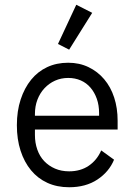

<svg xmlns="http://www.w3.org/2000/svg" viewBox="-20 -776 568 808"><path d="M271 -567 224 -591 301 -756 368 -722ZM271 12Q220 12 179.5 -6.5Q139 -25 110.5 -59.5Q82 -94 66.5 -142Q51 -190 51 -249Q51 -309 67 -357.5Q83 -406 111 -440.5Q139 -475 178.5 -493.5Q218 -512 267 -512Q314 -512 352.5 -493.5Q391 -475 418.5 -442.5Q446 -410 460.5 -365.5Q475 -321 475 -268V-231H127V-208Q127 -175 137 -146.5Q147 -118 166 -98Q185 -78 211.5 -66.5Q238 -55 271 -55Q319 -55 353.5 -78.5Q388 -102 406 -143L460 -104Q439 -53 390 -20.5Q341 12 271 12ZM267 -448Q237 -448 211.5 -436.5Q186 -425 167 -404.5Q148 -384 137.5 -356.5Q127 -329 127 -296V-289H397V-300Q397 -333 387.5 -360Q378 -387 361 -407Q344 -427 320 -437.5Q296 -448 267 -448Z"/></svg>

Font: PlemolJP
Style: Regular
Weight: 400
Monospace: yes
Version: v2.0.4; ttfautohint (v1.8.4.7-5d5b-dirty) -l 6 -r 45 -G 200 